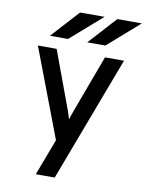

<svg xmlns="http://www.w3.org/2000/svg" viewBox="-99 -802 814 1065"><g transform="rotate(10 308.0 -269.0)"><path d="M178 194 255.5 -11 65.5 -511H171L291 -186.5Q295 -175 299 -162.5Q303 -150 306.5 -137.5Q310.5 -150.5 314.5 -162.8Q318.5 -175 323 -186.5L443.5 -511H550.5L284.5 194ZM332 -576 474 -732H612L434 -576ZM122 -576 264 -732H402L224 -576Z"/></g></svg>

Font: Overpass Mono SemiBold
Style: Regular
Weight: 600
Monospace: yes
Designer: Delve Withrington, Dave Bailey
Foundry: Delve Fonts LLC
Version: Version 4.000